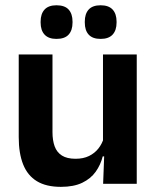

<svg xmlns="http://www.w3.org/2000/svg" viewBox="-20 -697 594 728"><path d="M179 -490.5V-195.5Q179 -165 187.2 -142.2Q195.5 -119.5 214.8 -107.2Q234 -95 266.5 -95Q296 -95 317.5 -105.5Q339 -116 353 -133.8Q367 -151.5 373.5 -173.5L393.5 -104H369.5Q361.5 -72 342.8 -45.8Q324 -19.5 291.8 -4Q259.5 11.5 211 11.5Q155 11.5 119.8 -10Q84.5 -31.5 67.8 -73.5Q51 -115.5 51 -177V-490.5ZM498.5 -490.5V0H371L375.5 -119L370.5 -129.5V-490.5ZM194 -549.5Q164 -549.5 149 -565.8Q134 -582 134 -611.5V-615Q134 -644.5 149 -660.8Q164 -677 194 -677Q225.5 -677 240.2 -660.8Q255 -644.5 255 -615V-611.5Q255 -582 240.2 -565.8Q225.5 -549.5 194 -549.5ZM361.5 -549.5Q331 -549.5 316.2 -565.8Q301.5 -582 301.5 -611.5V-615Q301.5 -644.5 316.2 -660.8Q331 -677 361.5 -677Q392 -677 407 -660.8Q422 -644.5 422 -615V-611.5Q422 -582 407 -565.8Q392 -549.5 361.5 -549.5Z"/></svg>

Font: Anek Latin SemiBold
Style: Regular
Weight: 600
Designer: Yesha Goshar
Foundry: Ek Type
Version: Version 1.003